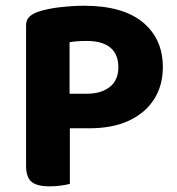

<svg xmlns="http://www.w3.org/2000/svg" viewBox="-20 -642 618 669"><path d="M222.4 -315.4H282.2Q332.6 -315.4 362.5 -339Q392.4 -362.6 392.4 -407.8Q392.4 -453 364.4 -476.2Q336.3 -499.3 283.2 -499.3Q264.5 -499.3 250.2 -498.3Q235.8 -497.4 222.4 -494.9ZM291.8 -195H70.8V-552.6Q70.8 -572.4 81.9 -583.2Q93.1 -594 111.4 -600.5Q144.2 -611.8 189.8 -616.9Q235.5 -622 273 -622Q407.6 -622 477.5 -564.4Q547.4 -506.7 547.4 -408.1Q547.4 -343.8 516.7 -295.9Q486 -248 429 -221.5Q372 -195 291.8 -195ZM70.8 -262.1H223.4V-1.2Q213.6 1.5 193.8 4.4Q173.9 7.3 152.8 7.3Q108 7.3 89.4 -8.9Q70.8 -25.2 70.8 -64.7Z"/></svg>

Font: Baloo Bhaijaan 2
Style: Regular
Weight: 400
Designer: Sanskriti Dholi, Noopur Datye and Ek Type
Foundry: Ek Type
Version: Version 1.701